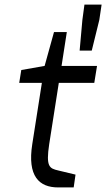

<svg xmlns="http://www.w3.org/2000/svg" viewBox="-20 -820 464 839"><path d="M328 -599H381L414 -733L424 -800H349L340 -733ZM64 -458H163L121 -190C99 -50 151 -1 234 -1H302L310 -57C309 -57 235 -75 235 -75C196 -84 180 -91 195 -190L237 -458H392L404 -532H249L272 -680H216L175 -532L73 -514Z"/></svg>

Font: Exo
Style: Regular Italic
Weight: 400
Designer: Natanael Gama
Version: Version 1.00